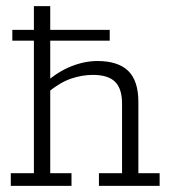

<svg xmlns="http://www.w3.org/2000/svg" viewBox="-20 -603 556 623"><path d="M15 0V-41H90V-471H20V-506H90V-583H143V-506H336V-471H143V-340L129 -336Q167 -370 210.5 -387.5Q254 -405 296 -405Q363 -405 396 -373Q429 -341 429 -272V-41H498V0H301V-41H376V-267Q376 -315 353.5 -337.5Q331 -360 281 -360Q246 -360 209.5 -347.5Q173 -335 129 -298L143 -324V-41H212V0Z"/></svg>

Font: Rokkitt SemiBold Light
Style: Regular
Weight: 300
Version: Version 3.103